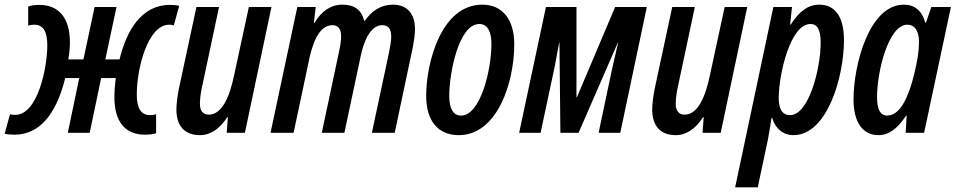

<svg xmlns="http://www.w3.org/2000/svg" viewBox="-63 -570 4101 824"><path d="M-1 8C104 8 177 -75 217 -235H277L228 0H322L371 -235H434C430 -206 428 -177 428 -152C428 -48 474 8 559 8C577 8 594 6 607 2V-80C599 -77 590 -76 581 -76C543 -76 524 -104 524 -164C524 -278 572 -464 663 -464C673 -464 678 -463 683 -461L706 -545C693 -548 679 -549 666 -549C544 -549 480 -439 450 -315H389L437 -540H343L295 -315H230C235 -341 237 -366 237 -389C237 -492 190 -549 106 -549C88 -549 71 -547 58 -542V-460C67 -463 76 -464 84 -464C120 -464 140 -438 140 -376C140 -282 100 -77 2 -77C-9 -77 -14 -78 -20 -80L-43 4C-29 7 -15 8 -1 8Z M795 10C841 10 881 -18 912 -67H915L910 0H988L1102 -540H1005L943 -253C921 -144 886 -78 833 -78C807 -78 795 -96 795 -124C795 -148 799 -176 806 -206L877 -540H780L704 -186C699 -158 694 -124 694 -100C694 -30 729 10 795 10Z M1098 0H1197L1259 -292C1275 -377 1303 -462 1364 -462C1388 -462 1401 -446 1401 -414C1401 -399 1398 -376 1393 -353L1318 0H1415L1486 -334C1499 -394 1527 -462 1578 -462C1603 -462 1616 -446 1616 -413C1616 -398 1612 -372 1607 -347L1533 0H1631L1709 -369C1714 -396 1718 -423 1718 -444C1718 -513 1683 -550 1623 -550C1574 -550 1533 -525 1503 -481H1500C1488 -528 1458 -550 1406 -550C1357 -550 1316 -522 1287 -472H1284L1292 -540H1213Z M1906 10C2072 10 2144 -217 2144 -380C2144 -487 2093 -550 2007 -550C1829 -550 1766 -298 1766 -159C1766 -51 1817 10 1906 10ZM1916 -74C1882 -74 1865 -104 1865 -158C1865 -258 1906 -467 1994 -467C2029 -467 2046 -435 2046 -381C2046 -268 1998 -74 1916 -74Z M2165 0H2257L2318 -286C2325 -322 2330 -354 2337 -388H2338L2342 0H2420L2589 -388H2590C2581 -350 2573 -314 2564 -275L2506 0H2599L2713 -540H2577L2413 -153H2411V-540H2280Z M2837 10C2883 10 2923 -18 2954 -67H2957L2952 0H3030L3144 -540H3047L2985 -253C2963 -144 2928 -78 2875 -78C2849 -78 2837 -96 2837 -124C2837 -148 2841 -176 2848 -206L2919 -540H2822L2746 -186C2741 -158 2736 -124 2736 -100C2736 -30 2771 10 2837 10Z M3092 234H3189L3232 32C3237 6 3243 -29 3248 -64H3251C3264 -19 3297 10 3342 10C3488 10 3559 -242 3559 -397C3559 -500 3520 -550 3453 -550C3406 -550 3368 -523 3331 -465H3328L3336 -540H3256ZM3328 -76C3295 -76 3279 -101 3279 -150C3279 -248 3328 -467 3415 -467C3445 -467 3459 -442 3459 -387C3459 -275 3408 -76 3328 -76Z M3707 10C3755 10 3791 -22 3826 -74H3828L3824 0H3903L4018 -540H3934L3911 -473H3908C3893 -526 3861 -550 3816 -550C3667 -550 3600 -291 3600 -143C3600 -46 3639 10 3707 10ZM3744 -74C3715 -74 3701 -100 3701 -154C3701 -263 3750 -464 3831 -464C3862 -464 3881 -438 3881 -391C3881 -353 3875 -310 3859 -246C3838 -165 3805 -74 3744 -74Z"/></svg>

Font: Noto Sans UI Condensed Medium
Style: Italic
Weight: 500
Width: 3
Italic angle: -12°
Designer: Monotype Design Team
Foundry: Monotype Imaging Inc.
Version: Version 1.901